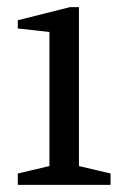

<svg xmlns="http://www.w3.org/2000/svg" viewBox="-20 -520 354 540"><path d="M30 0V-32L119 -53V-430L30 -440V-463L177 -500H202V-53L291 -32V0Z"/></svg>

Font: Manuale
Style: Regular
Weight: 400
Designer: Eduardo Tunni / Pablo Cosgaya
Foundry: Eduardo Tunni / Pablo Cosgaya
Version: Version 1.002